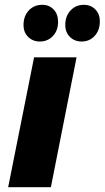

<svg xmlns="http://www.w3.org/2000/svg" viewBox="-20 -780 436 800"><path d="M192 0H14L122 -541H299ZM320 -607Q291 -607 271.5 -626Q252 -645 252 -676Q252 -713 274 -736.5Q296 -760 330 -760Q358 -760 377 -741Q396 -722 396 -691Q396 -654 374.5 -630.5Q353 -607 320 -607ZM146 -607Q117 -607 97.5 -626Q78 -645 78 -676Q78 -713 100 -736.5Q122 -760 156 -760Q185 -760 203.5 -740.5Q222 -721 222 -689Q222 -653 200.5 -630Q179 -607 146 -607Z"/></svg>

Font: Argentum Sans
Style: Bold Italic
Weight: 700
Italic angle: -11°
Designer: Julieta Ulanovsky (font), Cristiano Sobral (main changes and remaster)
Foundry: Julieta Ulanovsky (font), Cristiano Sobral (main changes and remaster)
Version: Version 2.007;June 15, 2022;FontCreator 14.0.0.2814 64-bit; 